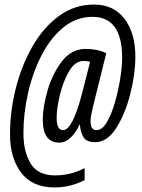

<svg xmlns="http://www.w3.org/2000/svg" viewBox="-20 -740 626 844"><path d="M220 84Q288 84 352 52V-1Q291 31 222 31Q146 31 114.5 -21.5Q83 -74 83 -155Q83 -242 103.5 -332Q124 -422 163 -497.5Q202 -573 258.5 -619.5Q315 -666 387 -666Q517 -666 517 -485Q517 -448 508.5 -394.5Q500 -341 485 -289Q470 -237 449.5 -202.5Q429 -168 404 -168Q378 -168 378 -208Q378 -226 389 -272L447 -506Q409 -525 357 -525Q294 -525 252 -470Q210 -415 189 -342Q168 -269 168 -214Q168 -113 241 -113Q267 -113 290.5 -135Q314 -157 330 -193H331Q334 -157 347.5 -136Q361 -115 398 -115Q452 -115 491.5 -178Q531 -241 553 -328.5Q575 -416 575 -491Q575 -594 527.5 -657Q480 -720 393 -720Q308 -720 239.5 -670Q171 -620 123 -536.5Q75 -453 49.5 -352Q24 -251 24 -149Q24 -46 73 19Q122 84 220 84ZM257 -168Q229 -168 229 -222Q229 -262 243 -321.5Q257 -381 283.5 -426.5Q310 -472 347 -472Q365 -472 376 -468L339 -323Q298 -168 257 -168Z"/></svg>

Font: Noto Sans UI Condensed
Style: Italic
Weight: 400
Width: 3
Italic angle: -12°
Designer: Monotype Design Team
Foundry: Monotype Imaging Inc.
Version: Version 1.901